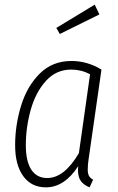

<svg xmlns="http://www.w3.org/2000/svg" viewBox="-20 -794 509 825"><path d="M416 -495 361 -112Q357 -87 357 -65Q357 -49 362 -39Q367 -29 380 -22L365 11Q340 1 327.5 -16Q315 -33 315 -64Q315 -74 316 -80Q257 11 177 11Q115 11 80 -37Q45 -85 45 -170Q45 -256 70.5 -339.5Q96 -423 150.5 -477.5Q205 -532 287 -532Q355 -532 416 -495ZM91 -170Q91 -101 114.5 -65Q138 -29 183 -29Q256 -29 319 -136L367 -475Q329 -495 286 -495Q221 -495 177 -446Q133 -397 112 -322Q91 -247 91 -170ZM387 -774 407 -732 237 -648 222 -674Z"/></svg>

Font: Fira Sans Extra Condensed ExtraLight
Style: Italic
Weight: 275
Width: 3
Italic angle: -8°
Designer: Carrois Corporate & Edenspiekermann AG
Foundry: Carrois Corporate GbR & Edenspiekermann AG
Version: Version 4.203